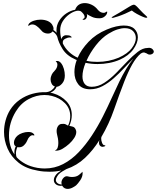

<svg xmlns="http://www.w3.org/2000/svg" viewBox="-20 -752 1014 1241"><path d="M416 469Q407 469 398 464.5Q389 460 383 450L381 448Q379 448 376.5 448.5Q374 449 372 449Q353 449 340.5 438.5Q328 428 328 412Q328 394 344 375Q349 369 357.5 362.5Q366 356 376 350Q358 354 339 356Q320 358 300 358Q282 358 263 356.5Q244 355 224 351Q148 338 100 299.5Q52 261 29 208.5Q6 156 6 101Q6 63 16 26.5Q26 -10 45 -41Q70 -81 108 -107.5Q146 -134 190.5 -146Q235 -158 277 -156Q299 -158 313.5 -169Q328 -180 335 -193Q321 -197 314 -210.5Q307 -224 307 -238Q307 -243 307.5 -247Q308 -251 309 -255Q314 -272 321.5 -281.5Q329 -291 336 -298Q342 -304 346.5 -314Q351 -324 351 -334Q351 -348 340 -355Q343 -358 349 -358Q364 -358 375.5 -343Q387 -328 393 -306.5Q399 -285 399 -264Q399 -232 381.5 -212Q364 -192 346 -191Q334 -164 305 -153Q310 -152 315.5 -151Q321 -150 326 -148Q376 -133 410 -96.5Q444 -60 444 -8Q444 26 428 62Q438 63 451 67Q464 71 470 87Q473 94 473 101Q473 119 460 139.5Q447 160 427 178Q407 196 385 209Q364 222 342 222Q336 222 334 221Q348 216 352.5 202.5Q357 189 357 173Q357 158 354.5 143Q352 128 349 118Q346 106 346 95Q346 76 355 63Q364 50 378 49Q395 47 404 51.5Q413 56 420 60Q428 43 431 28Q434 13 434 -1Q434 -51 399.5 -85.5Q365 -120 315 -132Q293 -138 267 -138Q215 -138 164.5 -111Q114 -84 82 -31Q38 41 38 123Q38 156 46.5 188Q55 220 74 247Q73 243 73 240Q73 237 73 233Q73 210 82 194Q79 192 75 188Q70 182 70 170Q70 159 76 146.5Q82 134 94 124Q106 114 125 107.5Q144 101 163 101Q185 101 195 111Q201 115 201.5 119Q202 123 201 125Q197 122 191 122Q181 122 171.5 131.5Q162 141 159 150Q156 157 151 166.5Q146 176 135 187Q122 200 103 200Q95 200 92 199Q83 220 83 239Q83 257 89 266Q112 290 144.5 307.5Q177 325 222 333Q234 335 246 336Q258 337 269 337Q333 337 388 308.5Q443 280 489 231.5Q535 183 574 123.5Q613 64 645 0.5Q677 -63 703.5 -122Q730 -181 752 -226Q772 -267 795 -305.5Q818 -344 843 -374Q814 -346 782 -311.5Q750 -277 715 -246Q680 -215 642 -195Q604 -175 563 -175Q511 -175 486 -207Q461 -239 461 -286Q461 -324 476 -364L469 -367Q411 -392 384.5 -435Q358 -478 350 -515Q346 -525 338.5 -533.5Q331 -542 320 -549Q309 -535 290 -535Q276 -535 264 -541Q256 -544 244 -558.5Q232 -573 218 -583Q204 -594 189 -594Q175 -594 165 -584Q163 -586 163 -589Q163 -594 168 -600Q178 -611 198.5 -618Q219 -625 242 -625Q268 -625 289 -616Q308 -607 317 -593Q326 -579 326 -566Q326 -561 325 -558Q336 -552 346 -540Q346 -545 345.5 -548.5Q345 -552 345 -556Q345 -590 363 -618.5Q381 -647 409 -665.5Q437 -684 466 -689Q467 -691 467 -692.5Q467 -694 468 -695Q485 -732 529 -732Q550 -732 573 -721Q596 -710 613 -688Q629 -669 650 -669Q657 -669 661 -672Q673 -681 673 -675Q673 -661 660.5 -649Q648 -637 634 -635Q630 -634 626.5 -634Q623 -634 619 -634Q594 -634 575.5 -642.5Q557 -651 541 -661Q543 -655 543 -651Q543 -642 538 -634Q533 -626 525 -624H520Q514 -624 514 -626Q514 -629 521 -632Q527 -635 527 -642Q527 -653 517 -665Q507 -677 499 -681Q491 -683 485 -683Q479 -683 476 -682Q452 -677 427 -659Q402 -641 385.5 -614.5Q369 -588 369 -556Q369 -540 371 -526Q373 -512 376 -498Q378 -506 383 -512.5Q388 -519 396 -522Q399 -524 402.5 -524Q406 -524 410 -524Q433 -524 438 -517Q444 -513 443 -512.5Q442 -512 441 -509Q438 -510 432 -510Q417 -510 401.5 -501.5Q386 -493 386 -481V-471Q401 -440 426 -416.5Q451 -393 482 -379Q505 -432 552.5 -482Q600 -532 670 -561Q703 -575 730.5 -581Q758 -587 780 -587Q827 -587 849 -565Q871 -543 871 -511Q871 -474 841.5 -433Q812 -392 754 -366Q722 -352 685 -345Q648 -338 611 -338Q591 -338 571.5 -340Q552 -342 533 -346Q513 -297 513 -258Q513 -228 527.5 -209.5Q542 -191 573 -191Q614 -191 653.5 -216.5Q693 -242 730 -279.5Q767 -317 802 -354Q837 -391 870 -416.5Q903 -442 934 -442Q938 -443 944 -443Q958 -442 966 -434Q974 -426 974 -418Q973 -409 965 -404Q957 -399 949 -399Q939 -399 933 -403.5Q927 -408 922 -409Q918 -411 915 -412Q912 -413 909 -413Q901 -413 890 -406Q860 -381 834 -334.5Q808 -288 783 -224Q750 -139 717.5 -45Q685 49 635 134V135Q634 137 634 144Q634 157 640 172Q646 187 656 187H658Q661 187 661 189Q661 192 654 195Q648 197 643 197Q637 197 631 193.5Q625 190 622 183Q621 180 620.5 177Q620 174 620 171Q620 160 623 153Q582 219 529.5 268.5Q477 318 409 341Q398 347 383 356Q368 365 358 376Q351 385 346 394.5Q341 404 341 412Q341 422 350 430.5Q359 439 379 441Q377 433 377 430Q377 412 390 398Q403 384 418 388Q431 392 445 392Q474 392 490.5 378.5Q507 365 513 358Q514 361 514 368Q514 391 498.5 413.5Q483 436 472 446Q465 452 449 460.5Q433 469 416 469ZM610 -352Q646 -352 681 -359Q716 -366 747 -379Q805 -405 831.5 -440Q858 -475 858 -506Q858 -533 839.5 -551.5Q821 -570 786 -570Q765 -570 738.5 -561.5Q712 -553 681 -534Q638 -508 600 -459.5Q562 -411 539 -359Q556 -355 574 -353.5Q592 -352 610 -352ZM712 -637Q700 -635 702 -640Q703 -642 717 -650Q731 -658 748.5 -668Q766 -678 775 -684Q798 -698 816 -709Q834 -720 841 -721Q845 -722 849 -721Q854 -720 865.5 -709Q877 -698 889 -684Q894 -678 904.5 -668Q915 -658 924 -650Q933 -642 932 -640Q931 -637 924 -637Q919 -637 902 -644Q885 -651 865 -662Q845 -673 832 -684Q813 -674 788.5 -663.5Q764 -653 742.5 -646Q721 -639 712 -637Z"/></svg>

Font: Fleur De Leah
Style: Regular
Weight: 400
Designer: Robert E. Leuschke
Foundry: Robert E. Leuschke
Version: Version 1.010; ttfautohint (v1.8.3)